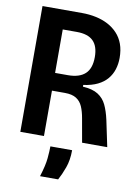

<svg xmlns="http://www.w3.org/2000/svg" viewBox="-95 -722 712 992"><g transform="rotate(10 261.5 -226.0)"><path d="M46 0V-660H253Q292 -660 327 -652.5Q362 -645 390.5 -630Q419 -615 440.5 -592Q462 -569 473.5 -537.5Q485 -506 485 -465Q485 -433 476 -404.5Q467 -376 448 -353.5Q429 -331 398.5 -316Q368 -301 324 -295V-286Q375 -283 404 -264.5Q433 -246 448 -214.5Q463 -183 473 -138L502 0H370L348 -124Q342 -159 331 -184.5Q320 -210 298 -224Q276 -238 238 -238H170V0ZM170 -331H237Q297 -331 327.5 -359Q358 -387 358 -447Q358 -504 330 -531.5Q302 -559 244 -559H170ZM186 208Q205 148 208.5 109.5Q212 71 212 47H326Q326 99 311.5 139Q297 179 281 208Z"/></g></svg>

Font: Bricolage Grotesque 72pt SemiCondensed SemiBold
Style: Regular
Weight: 600
Width: 4
Designer: Mathieu Triay
Foundry: Atelier Triay
Version: Version 1.001;gftools[0.9.33.dev8+g029e19f]